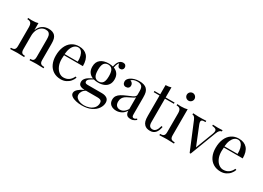

<svg xmlns="http://www.w3.org/2000/svg" viewBox="-14 -1666 3780 2756"><g transform="rotate(30 1876.0 -288.5)"><path d="M470.7 -491.2Q489.3 -470.7 497.3 -440.7Q505.4 -410.6 505.4 -359.9V-92.8Q505.4 -64.9 512.9 -49.3Q520.5 -33.7 536.9 -27.3Q553.2 -21 581.5 -21V0L566.9 -0.5Q504.4 -3.9 461.4 -3.9Q420.4 -3.9 363.3 -0.5L349.6 0V-21Q374.5 -21 388.4 -27.3Q402.3 -33.7 408.9 -49.3Q415.5 -64.9 415.5 -92.8V-381.8Q415.5 -418 409.9 -442.4Q404.3 -466.8 386.5 -481.9Q368.7 -497.1 334.5 -497.1Q293.5 -497.1 261.5 -473.1Q229.5 -449.2 211.9 -407.5Q194.3 -365.7 194.3 -314.9V-92.8Q194.3 -64.9 200.9 -49.3Q207.5 -33.7 221.7 -27.3Q235.8 -21 260.7 -21V0L247.1 -0.5Q191.4 -3.9 148.4 -3.9Q105.5 -3.9 43 -0.5L28.3 0V-21Q56.6 -21 73 -27.3Q89.4 -33.7 96.9 -49.3Q104.5 -64.9 104.5 -92.8V-405.8Q104.5 -452.1 87.6 -473.1Q70.8 -494.1 28.3 -494.1V-515.1Q59.6 -512.2 90.3 -512.2Q153.8 -512.2 194.3 -525.9V-408.2Q219.2 -471.7 263.9 -500.2Q308.6 -528.8 364.7 -528.8Q434.6 -528.8 470.7 -491.2Z M872.6 14.2Q801.3 14.2 749.3 -18.3Q697.3 -50.8 669.9 -109.6Q642.6 -168.5 642.6 -245.1Q642.6 -332 670.4 -396Q698.2 -460 749.3 -494.4Q800.3 -528.8 868.7 -528.8Q958.5 -528.8 1007.1 -474.4Q1055.7 -419.9 1055.7 -309.1H743.2Q739.7 -282.2 739.7 -245.1Q739.7 -179.2 761.5 -129.9Q783.2 -80.6 818.4 -54.2Q853.5 -27.8 892.6 -27.8Q993.2 -27.8 1039.6 -127.9L1059.6 -120.1Q1047.9 -85 1022.2 -54.4Q996.6 -23.9 958.3 -4.9Q919.9 14.2 872.6 14.2ZM741.7 -328.1H959.5Q961.4 -377.9 951.2 -419.4Q940.9 -460.9 918.9 -485.4Q897 -509.8 864.7 -509.8Q834 -509.8 808.1 -490Q782.2 -470.2 764.6 -429.4Q747.1 -388.7 741.7 -328.1Z M1602.5 -17.1Q1602.5 30.8 1571.5 78.1Q1540.5 125.5 1477.3 156.7Q1414.1 188 1322.8 188Q1270.5 188 1224.4 177.5Q1178.2 167 1149.9 146.2Q1121.6 125.5 1121.6 96.2Q1121.6 62 1157.5 30.3Q1193.4 -1.5 1247.1 -25.9H1243.7Q1205.6 -25.9 1174.6 -42Q1143.6 -58.1 1143.6 -102.1Q1143.6 -136.2 1172.1 -167Q1200.7 -197.8 1268.6 -228.5Q1224.6 -245.6 1200.2 -281.2Q1175.8 -316.9 1175.8 -371.1Q1175.8 -450.2 1226.3 -489.5Q1276.9 -528.8 1360.4 -528.8Q1398.9 -528.8 1431.2 -520Q1441.4 -575.7 1466.3 -608.9Q1493.2 -642.1 1534.7 -642.1Q1559.6 -642.1 1573.5 -627.4Q1587.4 -612.8 1587.4 -589.8Q1587.4 -569.3 1573.7 -555.7Q1560.1 -542 1539.6 -542Q1514.2 -542 1502.9 -557.4Q1491.7 -572.8 1486.3 -605Q1471.7 -591.8 1459.5 -556.2Q1451.7 -529.8 1449.2 -514.6Q1494.6 -498 1520 -461.9Q1545.4 -425.8 1545.4 -371.1Q1545.4 -317.9 1521.5 -282.5Q1497.6 -247.1 1456.1 -230Q1414.6 -212.9 1360.4 -212.9Q1318.8 -212.9 1286.6 -222.2Q1246.1 -200.7 1224.4 -182.4Q1202.6 -164.1 1202.6 -143.1Q1202.6 -126.5 1213.9 -118.2Q1225.1 -109.9 1250.5 -109.9H1485.4Q1537.6 -109.9 1570.1 -87.9Q1602.5 -65.9 1602.5 -17.1ZM1269.5 -371.1Q1269.5 -294.9 1292.7 -262.9Q1315.9 -231 1360.4 -231Q1405.3 -231 1428.5 -262.7Q1451.7 -294.4 1451.7 -371.1Q1451.7 -447.8 1428.5 -479.5Q1405.3 -511.2 1360.4 -511.2Q1315.9 -511.2 1292.7 -479.2Q1269.5 -447.3 1269.5 -371.1ZM1533.7 29.8Q1533.7 10.3 1527.1 -1.7Q1520.5 -13.7 1503.9 -19.8Q1487.3 -25.9 1457.5 -25.9H1271.5Q1239.7 -9.8 1221.7 18.3Q1203.6 46.4 1203.6 75.2Q1203.6 107.4 1225.1 128.9Q1246.6 150.4 1280.3 160.6Q1314 170.9 1349.6 170.9Q1394 170.9 1436.5 155Q1479 139.2 1506.3 107.2Q1533.7 75.2 1533.7 29.8Z M1990.7 -491.2Q2013.7 -467.8 2022.2 -436.8Q2030.8 -405.8 2030.8 -351.1V-73.2Q2030.8 -48.3 2037.8 -37.1Q2044.9 -25.9 2061.5 -25.9Q2073.7 -25.9 2084 -31.2Q2094.2 -36.6 2106.4 -46.9L2117.7 -29.8Q2100.1 -16.6 2088.4 -9.3Q2076.7 -2 2061.5 2.4Q2046.4 6.8 2026.4 6.8Q1978 6.8 1959.2 -17.3Q1940.4 -41.5 1940.4 -82Q1911.1 -33.7 1870.1 -13.4Q1829.1 6.8 1786.6 6.8Q1752 6.8 1723.1 -5.1Q1694.3 -17.1 1677 -42.2Q1659.7 -67.4 1659.7 -105Q1659.7 -143.1 1678.2 -169.9Q1696.8 -196.8 1730.5 -217Q1764.2 -237.3 1820.8 -261.2L1840.3 -269.5Q1876.5 -283.7 1896.2 -293.5Q1916 -303.2 1928.2 -316.2Q1940.4 -329.1 1940.4 -346.2V-408.2Q1940.4 -466.3 1916.3 -487.5Q1892.1 -508.8 1847.7 -508.8Q1776.9 -508.8 1748.5 -473.1Q1768.6 -468.3 1782 -451.9Q1795.4 -435.5 1795.4 -412.1Q1795.4 -386.7 1779.5 -372.3Q1763.7 -357.9 1736.8 -357.9Q1711.4 -357.9 1697 -375Q1682.6 -392.1 1682.6 -419.9Q1682.6 -459 1729.5 -491.2Q1753.9 -507.3 1789.8 -518.1Q1825.7 -528.8 1869.6 -528.8Q1910.6 -528.8 1941.9 -518.8Q1973.1 -508.8 1990.7 -491.2ZM1844.7 -248Q1815.9 -234.4 1795.9 -220Q1775.9 -205.6 1761.7 -181.2Q1747.6 -156.7 1747.6 -121.1Q1747.6 -77.6 1769.5 -55.4Q1791.5 -33.2 1827.6 -33.2Q1894 -33.2 1940.4 -108.9V-305.2Q1933.1 -293.9 1916 -284.2Q1898.9 -274.4 1844.7 -248Z M2457 -514.2V-494.1H2309.1V-106.9Q2309.1 -61.5 2325.2 -41.7Q2341.3 -22 2373 -22Q2404.3 -22 2426.3 -46.9Q2448.2 -71.8 2463.4 -128.9L2482.9 -124Q2458.5 14.2 2353 14.2Q2319.3 14.2 2297.4 6.1Q2275.4 -2 2258.3 -19Q2236.8 -41 2228 -73Q2219.2 -105 2219.2 -159.2V-494.1H2123V-514.2H2219.2V-667Q2275.4 -668.5 2309.1 -681.2V-514.2Z M2502 0ZM2679.7 -701.2Q2679.7 -684.1 2670.9 -669.2Q2662.1 -654.3 2647.5 -645.8Q2632.8 -637.2 2615.7 -637.2Q2598.6 -637.2 2583.7 -645.8Q2568.8 -654.3 2560.3 -669.2Q2551.8 -684.1 2551.8 -701.2Q2551.8 -718.3 2560.3 -732.9Q2568.8 -747.6 2583.7 -756.3Q2598.6 -765.1 2615.7 -765.1Q2632.8 -765.1 2647.5 -756.3Q2662.1 -747.6 2670.9 -732.9Q2679.7 -718.3 2679.7 -701.2ZM2743.7 -21V0L2728.5 -0.5Q2667 -3.9 2622.6 -3.9Q2578.1 -3.9 2516.6 -0.5L2501.5 0V-21Q2529.8 -21 2546.1 -27.3Q2562.5 -33.7 2570.1 -49.3Q2577.6 -64.9 2577.6 -92.8V-405.8Q2577.6 -452.1 2560.8 -473.1Q2543.9 -494.1 2501.5 -494.1V-515.1Q2532.7 -512.2 2563.5 -512.2Q2627 -512.2 2667.5 -525.9V-92.8Q2667.5 -64.9 2675 -49.3Q2682.6 -33.7 2699 -27.3Q2715.3 -21 2743.7 -21Z M3252 -515.1V-495.1Q3231.9 -492.7 3216.3 -477.1Q3200.7 -461.4 3187 -424.8L3022.9 4.9H3006.3L2822.3 -438Q2807.6 -472.7 2793.2 -483.4Q2778.8 -494.1 2764.2 -494.1V-515.1Q2815.9 -511.2 2852.1 -511.2Q2928.7 -511.2 2981.9 -515.1V-494.1Q2957 -494.1 2943.1 -492.4Q2929.2 -490.7 2920.2 -483.4Q2911.1 -476.1 2911.1 -460Q2911.1 -443.4 2921.9 -416L3044.9 -111.8L3155.3 -400.9Q3166 -428.2 3166 -447.3Q3166 -470.2 3148.4 -481.4Q3130.9 -492.7 3092.3 -495.1V-515.1Q3144 -512.2 3176.3 -512.2Q3220.2 -512.2 3252 -515.1Z M3521.5 14.2Q3450.2 14.2 3398.2 -18.3Q3346.2 -50.8 3318.8 -109.6Q3291.5 -168.5 3291.5 -245.1Q3291.5 -332 3319.3 -396Q3347.2 -460 3398.2 -494.4Q3449.2 -528.8 3517.6 -528.8Q3607.4 -528.8 3656 -474.4Q3704.6 -419.9 3704.6 -309.1H3392.1Q3388.7 -282.2 3388.7 -245.1Q3388.7 -179.2 3410.4 -129.9Q3432.1 -80.6 3467.3 -54.2Q3502.4 -27.8 3541.5 -27.8Q3642.1 -27.8 3688.5 -127.9L3708.5 -120.1Q3696.8 -85 3671.1 -54.4Q3645.5 -23.9 3607.2 -4.9Q3568.8 14.2 3521.5 14.2ZM3390.6 -328.1H3608.4Q3610.4 -377.9 3600.1 -419.4Q3589.8 -460.9 3567.9 -485.4Q3545.9 -509.8 3513.7 -509.8Q3482.9 -509.8 3457 -490Q3431.2 -470.2 3413.6 -429.4Q3396 -388.7 3390.6 -328.1Z"/></g></svg>

Font: TypoPRO Playfair Display
Style: Regular
Weight: 400
Designer: Claus Eggers Sørensen
Foundry: Claus Eggers Sørensen
Version: Version 1.004;PS 001.004;hotconv 1.0.70;makeotf.lib2.5.58329